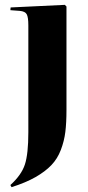

<svg xmlns="http://www.w3.org/2000/svg" viewBox="-20 -545 365 794"><path d="M27.8 229 22.9 220.2Q68.8 178.7 83 135Q97.2 91.3 97.2 2V-439.9Q97.2 -473.6 90.6 -485.8Q84 -498 62 -500L22.9 -502.9L23.9 -514.2L248 -524.9L254.9 -518.1V-90.8Q254.9 -37.1 250.2 0.5Q245.6 38.1 231.7 74.7Q217.8 111.3 192.6 137.7Q167.5 164.1 127 187.3Q86.4 210.4 27.8 229Z"/></svg>

Font: Display Regular
Style: Bold
Weight: 700
Designer: Latin by Veronika Burian and Jose Scaglione. Greek by Irene Vlachou. Cyrillic by Vera Evstafieva.
Foundry: TypeTogether
Version: Version 3.002